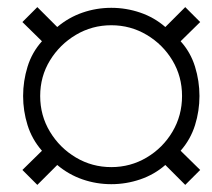

<svg xmlns="http://www.w3.org/2000/svg" viewBox="-20 -619 596 540"><path d="M85 -99 43 -141 98 -195Q70 -227 57.5 -267Q45 -307 45 -349Q45 -391 57.5 -431.5Q70 -472 98 -503L43 -557L85 -599L141 -543Q173 -570 212 -583.5Q251 -597 293 -597Q335 -597 374.5 -583.5Q414 -570 445 -543L501 -599L543 -557L488 -503Q516 -472 528.5 -431.5Q541 -391 541 -349Q541 -307 528.5 -267Q516 -227 488 -195L543 -141L501 -99L445 -155Q414 -128 374.5 -114.5Q335 -101 293 -101Q251 -101 212 -114.5Q173 -128 141 -155ZM293 -149Q347 -149 392.5 -176Q438 -203 465 -248.5Q492 -294 492 -349Q492 -404 465 -449Q438 -494 392.5 -521Q347 -548 293 -548Q239 -548 193.5 -521Q148 -494 120.5 -449Q93 -404 93 -349Q93 -294 120.5 -248.5Q148 -203 193.5 -176Q239 -149 293 -149Z"/></svg>

Font: Archivo Expanded Thin
Style: Italic
Weight: 250
Width: 7
Italic angle: -10°
Designer: Hector Gatti
Foundry: Omnibus-Type
Version: Version 2.001